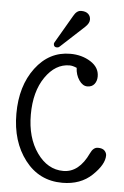

<svg xmlns="http://www.w3.org/2000/svg" viewBox="-50 -696 480 743"><g transform="rotate(5 190.0 -324.5)"><path d="M380 -110Q380 -75 335.5 -32.5Q291 10 220 10Q130 10 75 -61.5Q20 -133 20 -241Q20 -349 73 -419.5Q126 -490 208 -490Q253 -490 287 -468.5Q321 -447 321 -412Q321 -394 311.5 -382Q302 -370 284 -370Q266 -370 252 -390.5Q238 -411 237 -438Q221 -445 209 -445Q154 -445 115 -388.5Q76 -332 76 -242.5Q76 -153 117.5 -94.5Q159 -36 220 -36Q281 -36 317 -113Q328 -137 346 -137Q364 -137 372 -128.5Q380 -120 380 -110ZM154 -510Q141 -510 141 -523Q141 -525 143 -529L206 -637Q218 -659 235.5 -659Q253 -659 262.5 -650.5Q272 -642 272 -628Q272 -614 256 -599L164 -514Q160 -510 154 -510Z"/></g></svg>

Font: Glass Antiqua
Style: Regular
Weight: 400
Version: 1.001